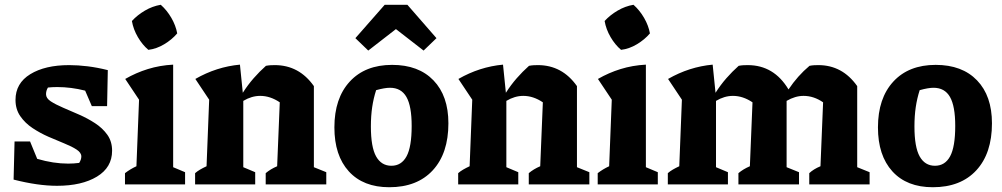

<svg xmlns="http://www.w3.org/2000/svg" viewBox="-20 -773 4201 805"><path d="M37 -20 41 -180H106L136 -107Q170 -97 202.5 -92Q235 -87 266 -87Q289 -87 312 -90Q321 -104 321 -117Q321 -133 301 -146Q281 -159 250 -171.5Q219 -184 183.5 -199.5Q148 -215 116.5 -236Q85 -257 65 -286Q45 -315 45 -354Q45 -424 107 -462Q169 -500 270 -500Q307 -500 347.5 -495Q388 -490 432 -479L429 -328H365L337 -393Q278 -408 220 -408Q200 -408 181 -406Q173 -393 173 -378Q173 -361 193 -348Q213 -335 244.5 -321.5Q276 -308 311.5 -292.5Q347 -277 378.5 -256.5Q410 -236 430 -208Q450 -180 450 -141Q450 -71 386.5 -32.5Q323 6 219 6Q179 6 133.5 -0.5Q88 -7 37 -20Z M504 0V-47Q526 -64 552 -76L563 -355L505 -442Q550 -468 600 -483.5Q650 -499 706 -502V-72L756 -51V0ZM654 -753Q680 -730 698.5 -698Q717 -666 723 -633Q701 -607 668.5 -587.5Q636 -568 602 -564Q577 -585 558 -617.5Q539 -650 533 -685Q556 -710 587.5 -728.5Q619 -747 654 -753Z M798 0V-47Q807 -55 819 -62Q831 -69 846 -76L857 -355L799 -442Q888 -493 986 -502L998 -384Q1019 -417 1043.5 -445Q1068 -473 1095 -497Q1105 -499 1114.5 -499.5Q1124 -500 1132 -500Q1234 -500 1296 -412V-72L1348 -51V0H1094V-47Q1114 -64 1142 -76L1153 -344Q1113 -371 1071 -371Q1035 -371 1000 -350V-72L1050 -51V0Z M1612 12Q1503 12 1442.5 -54.5Q1382 -121 1382 -239Q1382 -361 1446.5 -431Q1511 -501 1624 -501Q1735 -501 1797.5 -436Q1860 -371 1860 -256Q1860 -130 1794.5 -59Q1729 12 1612 12ZM1621 -78Q1663 -78 1684.5 -117.5Q1706 -157 1706 -245Q1706 -328 1684 -366.5Q1662 -405 1615 -405Q1593 -405 1557 -395Q1546 -361 1540.5 -324Q1535 -287 1535 -243Q1535 -156 1557 -117Q1579 -78 1621 -78ZM1688 -753 1810 -613 1756 -561 1640 -651 1524 -561 1470 -613 1593 -753Z M1901 0V-47Q1910 -55 1922 -62Q1934 -69 1949 -76L1960 -355L1902 -442Q1991 -493 2089 -502L2101 -384Q2122 -417 2146.5 -445Q2171 -473 2198 -497Q2208 -499 2217.5 -499.5Q2227 -500 2235 -500Q2337 -500 2399 -412V-72L2451 -51V0H2197V-47Q2217 -64 2245 -76L2256 -344Q2216 -371 2174 -371Q2138 -371 2103 -350V-72L2153 -51V0Z M2486 0V-47Q2508 -64 2534 -76L2545 -355L2487 -442Q2532 -468 2582 -483.5Q2632 -499 2688 -502V-72L2738 -51V0ZM2636 -753Q2662 -730 2680.5 -698Q2699 -666 2705 -633Q2683 -607 2650.5 -587.5Q2618 -568 2584 -564Q2559 -585 2540 -617.5Q2521 -650 2515 -685Q2538 -710 2569.5 -728.5Q2601 -747 2636 -753Z M2780 0V-47Q2789 -55 2801 -62Q2813 -69 2828 -76L2839 -355L2781 -442Q2870 -493 2968 -502L2980 -384Q3001 -417 3025.5 -445Q3050 -473 3077 -497Q3087 -499 3096.5 -499.5Q3106 -500 3115 -500Q3225 -500 3286 -398Q3324 -455 3374 -497Q3384 -499 3393 -499.5Q3402 -500 3411 -500Q3512 -500 3574 -412V-72L3626 -51V0H3373V-47Q3391 -64 3420 -76L3431 -344Q3392 -371 3349 -371Q3314 -371 3278 -350V-72L3330 -51V0H3076V-47Q3096 -64 3124 -76L3135 -344Q3095 -371 3053 -371Q3017 -371 2982 -350V-72L3032 -51V0Z M3891 12Q3782 12 3721.5 -54.5Q3661 -121 3661 -239Q3661 -361 3725.5 -431Q3790 -501 3903 -501Q4014 -501 4076.5 -436Q4139 -371 4139 -256Q4139 -130 4073.5 -59Q4008 12 3891 12ZM3900 -78Q3942 -78 3963.5 -117.5Q3985 -157 3985 -245Q3985 -328 3963 -366.5Q3941 -405 3894 -405Q3872 -405 3836 -395Q3825 -361 3819.5 -324Q3814 -287 3814 -243Q3814 -156 3836 -117Q3858 -78 3900 -78Z"/></svg>

Font: Piazzolla
Style: Bold
Weight: 700
Designer: Juan Pablo del Peral
Foundry: Huerta Tipografica
Version: Version 1.330